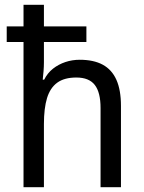

<svg xmlns="http://www.w3.org/2000/svg" viewBox="-20 -780 599 800"><path d="M163 -760V-670H340V-605H163V-521Q163 -503 161.5 -484Q160 -465 158 -448H164Q178 -476 201 -494Q224 -512 252.5 -521.5Q281 -531 312 -531Q370 -531 408 -510.5Q446 -490 465 -447.5Q484 -405 484 -339V0H399V-330Q399 -395 375 -426Q351 -457 298 -457Q248 -457 218.5 -435.5Q189 -414 176 -371.5Q163 -329 163 -263V0H78V-605H8V-670H78V-760Z"/></svg>

Font: Noto Sans Devanagari SemiCondensed
Style: Regular
Weight: 400
Width: 4
Designer: Jelle Bosma - Monotype Design Team
Foundry: Monotype Imaging Inc.
Version: Version 2.006